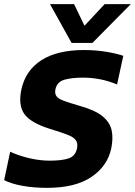

<svg xmlns="http://www.w3.org/2000/svg" viewBox="-30 -895 650 925"><path d="M315 -688 211 -875H327L377 -771L474 -875H600L415 -688ZM197 10Q133 10 79.5 0.5Q26 -9 -10 -27L19 -164Q60 -145 110.5 -133Q161 -121 209 -121Q269 -121 301 -132Q333 -143 341 -180Q346 -205 335 -220Q324 -235 293.5 -246.5Q263 -258 211 -274Q118 -303 87.5 -345.5Q57 -388 73 -464Q93 -556 169.5 -605Q246 -654 375 -654Q431 -654 482 -645.5Q533 -637 564 -626L534 -488Q494 -505 452.5 -513Q411 -521 370 -521Q316 -521 280.5 -511Q245 -501 237 -465Q233 -444 242 -431.5Q251 -419 278.5 -409Q306 -399 354 -385Q429 -364 464.5 -334.5Q500 -305 508 -266.5Q516 -228 506 -180Q488 -95 410.5 -42.5Q333 10 197 10Z"/></svg>

Font: Kanit SemiBold
Style: Italic
Weight: 600
Italic angle: -12°
Designer: Katatrad Team
Foundry: CadsonDemak
Version: Version 2.000; ttfautohint (v1.8.3)